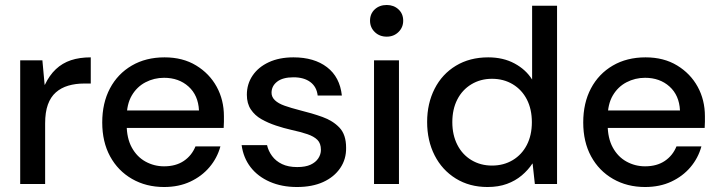

<svg xmlns="http://www.w3.org/2000/svg" viewBox="-20 -738 2884 770"><path d="M61 0V-496H150L159 -398H160Q178 -436 204 -460.5Q230 -485 264.5 -496.5Q299 -508 344 -508V-403H317Q283 -403 254 -394.5Q225 -386 204 -367.5Q183 -349 172 -318.5Q161 -288 161 -243V0Z M638 12Q566 12 509.5 -20.5Q453 -53 421.5 -111Q390 -169 390 -247Q390 -325 421 -383.5Q452 -442 508.5 -475Q565 -508 640 -508Q713 -508 766.5 -475.5Q820 -443 849 -390Q878 -337 878 -272Q878 -262 878 -250Q878 -238 877 -225H463V-295H778Q775 -356 736 -391Q697 -426 638 -426Q598 -426 563.5 -408Q529 -390 508.5 -355Q488 -320 488 -267V-239Q488 -184 508.5 -146.5Q529 -109 563.5 -90Q598 -71 638 -71Q685 -71 717 -92.5Q749 -114 764 -151H864Q851 -104 820 -67.5Q789 -31 743 -9.5Q697 12 638 12Z M1171 12Q1110 12 1062 -9Q1014 -30 985 -67.5Q956 -105 949 -156H1051Q1056 -133 1071 -112.5Q1086 -92 1111 -80Q1136 -68 1172 -68Q1205 -68 1225.5 -77.5Q1246 -87 1256.5 -103Q1267 -119 1267 -137Q1267 -163 1253 -177Q1239 -191 1212.5 -200Q1186 -209 1149 -217Q1118 -224 1086.5 -234.5Q1055 -245 1028.5 -260Q1002 -275 986 -299Q970 -323 970 -358Q970 -401 993 -435Q1016 -469 1058 -488.5Q1100 -508 1157 -508Q1240 -508 1291.5 -468.5Q1343 -429 1351 -355H1254Q1250 -390 1224.5 -409Q1199 -428 1157 -428Q1114 -428 1091.5 -410.5Q1069 -393 1069 -366Q1069 -349 1082.5 -336Q1096 -323 1121.5 -314Q1147 -305 1182 -296Q1231 -284 1273 -269Q1315 -254 1341.5 -226Q1368 -198 1368 -146Q1369 -100 1344.5 -64Q1320 -28 1276 -8Q1232 12 1171 12Z M1480 0V-496H1580V0ZM1531 -591Q1502 -591 1483 -609.5Q1464 -628 1464 -655Q1464 -683 1483 -700.5Q1502 -718 1531 -718Q1559 -718 1578 -700.5Q1597 -683 1597 -655Q1597 -628 1578 -609.5Q1559 -591 1531 -591Z M1935 12Q1863 12 1808 -22Q1753 -56 1723 -115Q1693 -174 1693 -249Q1693 -323 1723 -382Q1753 -441 1808.5 -474.5Q1864 -508 1938 -508Q1998 -508 2043.5 -483.5Q2089 -459 2114 -419V-715H2214V0H2125L2116 -82H2115Q2098 -56 2072.5 -34.5Q2047 -13 2013 -0.5Q1979 12 1935 12ZM1953 -74Q2000 -74 2036.5 -96Q2073 -118 2093 -157Q2113 -196 2113 -248Q2113 -300 2093 -339Q2073 -378 2036.5 -400Q2000 -422 1953 -422Q1907 -422 1870.5 -400Q1834 -378 1814 -339Q1794 -300 1794 -248Q1794 -197 1814 -157.5Q1834 -118 1870.5 -96Q1907 -74 1953 -74Z M2567 12Q2495 12 2438.5 -20.5Q2382 -53 2350.5 -111Q2319 -169 2319 -247Q2319 -325 2350 -383.5Q2381 -442 2437.5 -475Q2494 -508 2569 -508Q2642 -508 2695.5 -475.5Q2749 -443 2778 -390Q2807 -337 2807 -272Q2807 -262 2807 -250Q2807 -238 2806 -225H2392V-295H2707Q2704 -356 2665 -391Q2626 -426 2567 -426Q2527 -426 2492.5 -408Q2458 -390 2437.5 -355Q2417 -320 2417 -267V-239Q2417 -184 2437.5 -146.5Q2458 -109 2492.5 -90Q2527 -71 2567 -71Q2614 -71 2646 -92.5Q2678 -114 2693 -151H2793Q2780 -104 2749 -67.5Q2718 -31 2672 -9.5Q2626 12 2567 12Z"/></svg>

Font: DM Sans 28pt Medium
Style: Regular
Weight: 500
Version: Version 4.004;gftools[0.9.30]